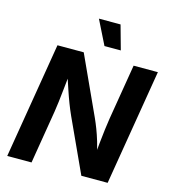

<svg xmlns="http://www.w3.org/2000/svg" viewBox="-134 -1057 1040 1165"><g transform="rotate(15 386.0 -474.5)"><path d="M20.3 0 140.9 -727.5H305.9L474.6 -359.2Q486.7 -332.5 499.3 -299.7Q511.9 -267 524.3 -225.9Q536.6 -184.8 547.4 -132.9H533.5Q536.7 -173.6 541.4 -219.1Q546 -264.6 551.3 -306.7Q556.6 -348.8 561.3 -378.3L619.2 -727.5H771.6L651 0H485.8L332.4 -333.9Q315.9 -370.6 302.5 -405.6Q289 -440.6 274.5 -483.9Q260.1 -527.2 240.2 -587.5H257.6Q251.8 -532.6 246.6 -484.3Q241.4 -436 236.9 -397.7Q232.3 -359.4 228.1 -334.4L172.9 0ZM417.6 -796.7 342 -948.7H477.9L520.2 -796.7Z"/></g></svg>

Font: Adwaita Sans
Style: Italic
Weight: 400
Italic angle: -9.39999°
Designer: Rasmus Andersson
Foundry: rsms
Version: Version 4.001;git-9221beed3